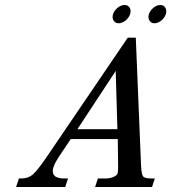

<svg xmlns="http://www.w3.org/2000/svg" viewBox="-20 -749 686 769"><path d="M622.1 -729Q635.7 -729 642.3 -718Q648.9 -707 644 -692.1Q639.2 -677.2 625.7 -666.5Q612.3 -655.8 598.6 -655.8Q585 -655.8 578.4 -667Q571.8 -678.2 576.4 -692.6Q581.1 -707 594.7 -718Q608.4 -729 622.1 -729ZM478.8 -729Q492.7 -729 499.3 -718Q505.9 -707 501 -692.1Q496.1 -677.2 482.4 -666.5Q468.8 -655.8 455.1 -655.8Q441.4 -655.8 434.8 -667Q428.2 -678.2 432.9 -692.6Q437.5 -707 451.2 -718Q464.8 -729 478.8 -729ZM450.2 -231.4 443.4 -464.8 290 -231.4ZM588.9 0H360.8L372.1 -34.2H401.4Q420.9 -34.2 434.6 -40.3Q448.2 -46.4 450.7 -53.7Q453.1 -61 453.1 -79.1L451.7 -191.9H263.2L213.9 -118.2Q159.2 -34.2 237.8 -34.2H252.4L241.2 0H44.4L55.7 -34.2H65.4Q92.8 -34.2 111.1 -49.8Q129.4 -65.4 167.5 -121.1L491.7 -598.1H523.9L544.9 -86.9Q546.4 -51.8 552.7 -43Q559.1 -34.2 586.4 -34.2H600.1Z"/></svg>

Font: RIT Rachana
Style: Italic
Weight: 400
Designer: Hussain KH
Version: 1.5.2